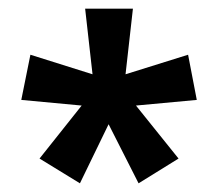

<svg xmlns="http://www.w3.org/2000/svg" viewBox="-20 -781 502 442"><path d="M286 -761 269 -610 413 -655 433 -551 293 -538 391 -416 299 -359 230 -495 164 -359 71 -416 168 -538 29 -551 50 -655 193 -610 176 -761Z"/></svg>

Font: Noto Sans Myanmar UI Condensed SemiBold
Style: Regular
Weight: 600
Width: 3
Designer: Monotype Design Team
Foundry: Monotype Imaging Inc.
Version: Version 2.103; ttfautohint (v1.8.4.7-5d5b)